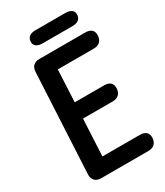

<svg xmlns="http://www.w3.org/2000/svg" viewBox="-239 -1046 1013 1179"><g transform="rotate(-30 268.0 -456.5)"><path d="M115 38H449C487 38 508 18 511 -18C514 -54 493 -74 453 -74H188L201 -335H411C449 -335 470 -355 473 -391C476 -427 455 -447 415 -447H207L218 -674H473C511 -674 532 -694 535 -730C538 -766 517 -786 477 -786H153C115 -786 94 -767 92 -728L56 -24C54 15 76 38 115 38ZM218 -859H428C466 -859 487 -874 489 -905C491 -934 470 -951 430 -951H220C182 -951 161 -936 159 -905C157 -876 178 -859 218 -859Z"/></g></svg>

Font: 寒蝉团圆体 Round
Style: Regular
Weight: 500
Designer: 寒蝉字型
Version: Version 2.700;Glyphs 3.1.1 (3135)